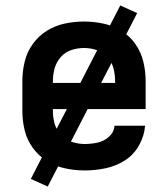

<svg xmlns="http://www.w3.org/2000/svg" viewBox="-20 -617 616 704"><path d="M291 8Q329 8 367 0Q405 -8 437.5 -28.5Q470 -49 489.5 -83.5Q509 -118 512 -156H400Q398 -132 379.5 -115.5Q361 -99 337.5 -94Q314 -89 291 -89Q267 -89 244 -96.5Q221 -104 204 -122Q187 -140 180.5 -163Q174 -186 174 -210V-217H514V-320Q514 -356 505.5 -391Q497 -426 476.5 -455.5Q456 -485 425 -504Q394 -523 359 -530.5Q324 -538 288 -538Q252 -538 217 -530.5Q182 -523 151.5 -504Q121 -485 100 -455.5Q79 -426 70.5 -391Q62 -356 62 -320V-210Q62 -174 70.5 -139Q79 -104 100.5 -74.5Q122 -45 153 -26Q184 -7 219.5 0.5Q255 8 291 8ZM402 -313H174V-320Q174 -344 180.5 -367Q187 -390 203 -408Q219 -426 241.5 -433.5Q264 -441 288 -441Q312 -441 334.5 -433.5Q357 -426 373.5 -408Q390 -390 396 -367Q402 -344 402 -320ZM155 67 483 -569 421 -597 93 39Z"/></svg>

Font: Iosevka Sparkle Semibold
Style: Regular
Weight: 600
Designer: Belleve Invis
Foundry: Belleve Invis
Version: Version 4.5.0; ttfautohint (v1.8.3)